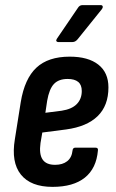

<svg xmlns="http://www.w3.org/2000/svg" viewBox="-20 -721 453 749"><path d="M185 8Q100 8 61.5 -40Q23 -88 38 -178L61 -323Q76 -414 122 -457Q168 -500 252 -500Q324 -500 363.5 -469Q403 -438 403 -380Q403 -309 361 -268Q319 -227 238 -216L145 -204L138 -163Q132 -120 146 -99Q160 -78 195 -78Q224 -78 242 -92Q260 -106 263 -134Q264 -145 274 -145H352Q364 -145 362 -134Q356 -64 311 -28Q266 8 185 8ZM157 -281 220 -289Q260 -295 279.5 -315Q299 -335 299 -366Q299 -390 285 -401.5Q271 -413 244 -413Q209 -413 190.5 -393.5Q172 -374 164 -328ZM207 -557Q202 -557 200 -560.5Q198 -564 202 -570L283 -689Q290 -701 301 -701H373Q379 -701 380.5 -696.5Q382 -692 378 -686L283 -568Q274 -557 263 -557Z"/></svg>

Font: Sofia Sans Condensed
Style: Bold Italic
Weight: 700
Italic angle: -9°
Version: Version 4.100